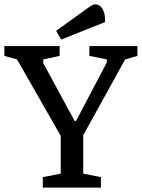

<svg xmlns="http://www.w3.org/2000/svg" viewBox="-28 -859 649 879"><path d="M168 0V-48L250 -64V-237L50 -587L-8 -603V-648H245V-603L170 -587V-570L314 -305H320L461 -573V-587L381 -603V-648H601V-603L545 -587L353 -240V-64L434 -48V0ZM252 -678 229 -718 364 -815Q377 -825 388 -832Q399 -839 408 -839Q423 -839 433 -829Q443 -819 448.5 -801Q454 -783 453 -758Z"/></svg>

Font: Faustina Light Medium
Style: Regular
Weight: 500
Version: Version 1.200